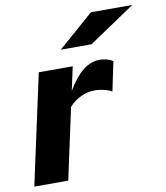

<svg xmlns="http://www.w3.org/2000/svg" viewBox="-83 -816 764 886"><g transform="rotate(-10 298.5 -373.5)"><path d="M6 0 118 -516H277L253 -405Q289 -466 326 -495Q363 -524 404 -524Q440 -524 466 -507L437 -369Q427 -377 403 -383Q379 -389 357 -389Q324 -389 292 -374Q260 -359 237 -333L165 0ZM236 -601 403 -747H597L380 -601Z"/></g></svg>

Font: Red Hat Text VF
Style: Italic
Weight: 400
Italic angle: -12°
Designer: Pentagram, MCKL
Foundry: Pentagram, MCKL
Version: Version 1.023